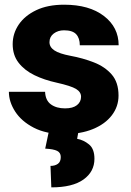

<svg xmlns="http://www.w3.org/2000/svg" viewBox="-20 -558 553 813"><path d="M323.2 -148.4Q323.2 -168.5 302 -181.4Q280.8 -194.3 219.7 -208Q168 -219.2 125.7 -239.7Q83.5 -260.3 58.6 -292.5Q33.7 -324.7 33.7 -371.1Q33.7 -416 59.3 -453.9Q85 -491.7 133.5 -514.9Q182.1 -538.1 251.5 -538.1Q357.9 -538.1 420.2 -490.2Q482.4 -442.4 482.4 -366.2H317.9Q317.9 -396.5 302.5 -413.1Q287.1 -429.7 251 -429.7Q225.6 -429.7 207.5 -416Q189.5 -402.3 189.5 -379.4Q189.5 -358.4 210.4 -344.5Q231.4 -330.6 277.8 -321.8Q331.1 -312 377.4 -293.9Q423.8 -275.9 452.9 -242.7Q481.9 -209.5 481.9 -153.3Q481.9 -106.9 453.6 -69.8Q425.3 -32.7 373.5 -11.5Q321.8 9.8 251 9.8Q175.3 9.8 123 -17.3Q70.8 -44.4 44.2 -85.7Q17.6 -127 17.6 -169.4H170.9Q172.4 -132.8 195.6 -116Q218.8 -99.1 255.4 -99.1Q288.6 -99.1 305.9 -112.8Q323.2 -126.5 323.2 -148.4ZM186.5 0H312L306.6 29.8Q334 34.7 356.9 53.5Q379.9 72.3 379.9 114.3Q379.9 168.9 333.5 202.1Q287.1 235.4 197.3 235.4L193.8 144.5Q212.9 144.5 225.1 135.7Q237.3 127 237.3 106.9Q237.3 88.4 221.9 80.8Q206.5 73.2 171.4 71.3Z"/></svg>

Font: Vazirmatn UI Black
Style: Regular
Weight: 900
Designer: Saber Rastikerdar
Foundry: Saber Rastikerdar
Version: Version 33.003